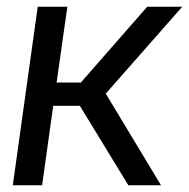

<svg xmlns="http://www.w3.org/2000/svg" viewBox="-20 -550 561 570"><path d="M361 0H458L294 -272L521 -530H417L220 -305H148L180 -530H92L18 0H105L138 -236H217Z"/></svg>

Font: Cheyenne Sans
Style: Italic
Weight: 400
Italic angle: -8.13011°
Designer: The Public Sans project authors (U.S. Web Design System), Libre Franklin designed by Pablo Impallari and Rodrigo Fuenzal
Foundry: The Cheyenne Sans Project Authors
Version: Version 2.007